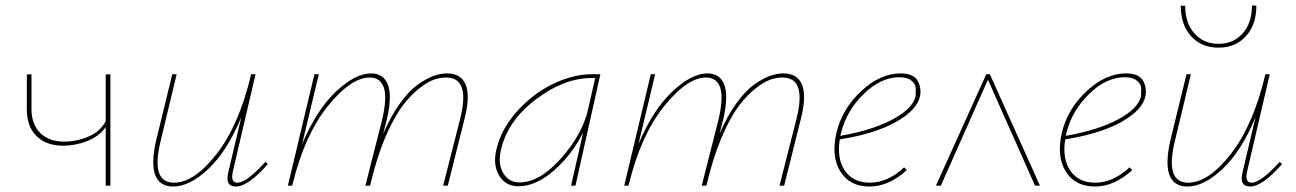

<svg xmlns="http://www.w3.org/2000/svg" viewBox="-20 -678 4730 701"><path d="M366 -406 383 -407V0H366V-214Q342 -180 298.5 -163Q255 -146 211 -146Q149 -146 113.5 -181Q78 -216 78 -278V-406L95 -407V-280Q95 -224 127 -192.5Q159 -161 215 -161Q260 -161 303.5 -179.5Q347 -198 366 -236Z M949 -87 958 -79Q886 3 841 3Q800 3 814 -51L861 -250Q810 -127 741.5 -62Q673 3 612 3Q564 3 547.5 -37Q531 -77 549 -161L609 -407H625L566 -161Q530 -11 615 -11Q689 -11 771 -116Q853 -221 897 -407H913L830 -51Q821 -11 847 -11Q880 -11 949 -87Z M1612 -410Q1664 -410 1680.5 -368Q1697 -326 1676 -244L1615 0H1598L1660 -244Q1698 -395 1609 -395Q1587 -395 1564 -387Q1541 -379 1511 -355.5Q1481 -332 1453 -296Q1425 -260 1396.5 -198.5Q1368 -137 1346 -58L1331 0H1314L1376 -244Q1394 -324 1381 -359.5Q1368 -395 1330 -395Q1261 -395 1176.5 -290Q1092 -185 1048 -5L1047 0H1031L1128 -407H1144L1083 -152Q1136 -277 1206.5 -343.5Q1277 -410 1335 -410Q1380 -410 1396 -369.5Q1412 -329 1393 -244L1379 -190Q1407 -254 1440 -300Q1473 -346 1504.5 -368.5Q1536 -391 1562 -400.5Q1588 -410 1612 -410Z M2140 -407H2172L2081 0H2065L2109 -194Q2068 -113 2002.5 -55.5Q1937 2 1873 2Q1826 2 1803 -36Q1780 -74 1791 -126Q1807 -203 1865.5 -269Q1924 -335 1998 -371Q2072 -407 2140 -407ZM1877 -12Q1950 -12 2028 -99.5Q2106 -187 2127 -278L2153 -393H2138Q2039 -393 1935 -314Q1831 -235 1808 -126Q1798 -78 1818 -45Q1838 -12 1877 -12Z M2840 -410Q2892 -410 2908.5 -368Q2925 -326 2904 -244L2843 0H2826L2888 -244Q2926 -395 2837 -395Q2815 -395 2792 -387Q2769 -379 2739 -355.5Q2709 -332 2681 -296Q2653 -260 2624.5 -198.5Q2596 -137 2574 -58L2559 0H2542L2604 -244Q2622 -324 2609 -359.5Q2596 -395 2558 -395Q2489 -395 2404.5 -290Q2320 -185 2276 -5L2275 0H2259L2356 -407H2372L2311 -152Q2364 -277 2434.5 -343.5Q2505 -410 2563 -410Q2608 -410 2624 -369.5Q2640 -329 2621 -244L2607 -190Q2635 -254 2668 -300Q2701 -346 2732.5 -368.5Q2764 -391 2790 -400.5Q2816 -410 2840 -410Z M3268 -410Q3314 -410 3329.5 -384.5Q3345 -359 3339 -327Q3329 -277 3252.5 -233.5Q3176 -190 3046 -169Q3035 -98 3065 -54.5Q3095 -11 3156 -11Q3221 -11 3281 -67L3291 -57Q3225 3 3155 3Q3082 3 3048 -52Q3014 -107 3034 -194Q3055 -281 3124.5 -345.5Q3194 -410 3268 -410ZM3323 -327Q3323 -339 3323.5 -354.5Q3324 -370 3308.5 -383Q3293 -396 3264 -396Q3196 -396 3133.5 -335Q3071 -274 3051 -194L3048 -182Q3167 -203 3240 -242.5Q3313 -282 3323 -327Z M3777 0H3759L3587 -387L3415 0H3397L3581 -407H3594Z M4091 -410Q4137 -410 4152.5 -384.5Q4168 -359 4162 -327Q4152 -277 4075.5 -233.5Q3999 -190 3869 -169Q3858 -98 3888 -54.5Q3918 -11 3979 -11Q4044 -11 4104 -67L4114 -57Q4048 3 3978 3Q3905 3 3871 -52Q3837 -107 3857 -194Q3878 -281 3947.5 -345.5Q4017 -410 4091 -410ZM4146 -327Q4146 -339 4146.5 -354.5Q4147 -370 4131.5 -383Q4116 -396 4087 -396Q4019 -396 3956.5 -335Q3894 -274 3874 -194L3871 -182Q3990 -203 4063 -242.5Q4136 -282 4146 -327Z M4429 -504Q4366 -504 4328.5 -546Q4291 -588 4291 -657H4307Q4307 -595 4340.5 -556.5Q4374 -518 4429 -518Q4484 -518 4517.5 -556.5Q4551 -595 4551 -658L4567 -657Q4567 -588 4529 -546Q4491 -504 4429 -504ZM4652 -87 4661 -79Q4589 3 4544 3Q4503 3 4517 -51L4564 -250Q4513 -127 4444.5 -62Q4376 3 4315 3Q4267 3 4250.5 -37Q4234 -77 4252 -161L4312 -407H4328L4269 -161Q4233 -11 4318 -11Q4392 -11 4474 -116Q4556 -221 4600 -407H4616L4533 -51Q4524 -11 4550 -11Q4583 -11 4652 -87Z"/></svg>

Font: EauTestInfant Thin
Style: Italic
Weight: 250
Italic angle: -12°
Designer: Christian Thalmann (Catharsis Fonts)
Version: Version 0.001;PS 000.001;hotconv 1.0.88;makeotf.lib2.5.64775